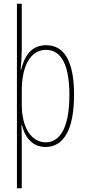

<svg xmlns="http://www.w3.org/2000/svg" viewBox="-20 -780 463 1032"><path d="M378 -270C378 -450 326 -537 228 -537C143 -537 110 -472 93 -404H91C95 -444 97 -488 97 -520V-760H71V232H97V-37C97 -69 96 -95 95 -107H98C111 -53 146 10 225 10C317 10 378 -75 378 -270ZM353 -270C353 -79 294 -15 226 -15C152 -15 97 -88 97 -219V-292C97 -428 145 -512 227 -512C313 -512 353 -424 353 -270Z"/></svg>

Font: Noto Sans Georgian ExtraCondensed Thin
Style: Regular
Weight: 100
Width: 2
Designer: Monotype Design Team, Akaki Razmadze
Foundry: Google LLC
Version: Version 2.005